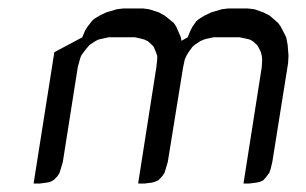

<svg xmlns="http://www.w3.org/2000/svg" viewBox="-20 -432 720 452"><path d="M59.1 0 107.9 -309.1 173.8 -344.2 180.2 -359.9 186 -369.1 195.8 -381.8 201.2 -387.2 213.9 -395 230 -402.8 254.9 -410.2 270 -412.1H316.9L331.1 -410.2L354 -402.8L368.2 -395L389.2 -377.9L395 -369.1L405.8 -344.2L407.2 -335.9L421.9 -344.2L428.2 -359.9L433.1 -369.1L441.9 -381.8L448.2 -387.2L460.9 -395L477.1 -402.8L502 -410.2L517.1 -412.1H563L579.1 -410.2L600.1 -402.8L615.2 -395L634.8 -377.9L641.1 -369.1L653.8 -344.2L657.2 -326.2L659.2 -300.8L658.2 -283.2L621.1 -50.8L617.2 -34.2L613.8 -24.9L607.9 -17.1L600.1 -7.8L591.8 -3.9L583 -2L566.9 0H553.2L596.2 -273.9L597.2 -292L596.2 -300.8L594.2 -309.1L587.9 -321.8L585 -326.2L575.2 -335L567.9 -338.9L560.1 -340.8L543.9 -344.2H482.9L466.8 -340.8L460 -338.9L451.2 -335L438 -326.2L433.1 -321.8L423.8 -309.1L418.9 -300.8L415 -292L411.1 -273.9L375 -50.8L370.1 -34.2L367.2 -24.9L361.8 -17.1L353 -7.8L344.2 -3.9L336.9 -2L320.8 0H305.2L348.1 -273.9L350.1 -292V-300.8L347.2 -309.1L341.8 -321.8L337.9 -326.2L328.1 -335L319.8 -338.9L313 -340.8L297.9 -344.2H235.8L220.2 -340.8L211.9 -338.9L204.1 -335L190.9 -326.2L187 -321.8L176.8 -309.1L170.9 -300.8L168 -292L163.1 -273.9L127.9 -50.8L123 -34.2L120.1 -24.9L115.2 -17.1L106 -7.8L98.1 -3.9L89.8 -2L74.2 0Z"/></svg>

Font: Petahja
Style: Italic
Weight: 400
Designer: T. Christopher White
Version: Version 1.1